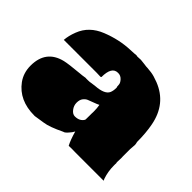

<svg xmlns="http://www.w3.org/2000/svg" viewBox="-136 -815 1042 1042"><g transform="rotate(45 384.5 -294.0)"><path d="M275.4 -324.2 280.3 -323.7H292Q308.6 -323.7 317.9 -326.2L344.2 -329.6Q411.6 -334.5 425.3 -365.7Q432.1 -381.3 432.1 -405.3Q429.2 -410.2 429.2 -423.8Q429.2 -437.5 415.3 -452.6Q401.4 -467.8 382.3 -467.8H379.9Q333 -467.8 333 -388.2Q330.6 -384.3 325 -385.3Q319.3 -386.2 297.9 -386.2H45.9Q48.3 -419.9 63.5 -459Q92.3 -534.2 175 -567.1Q257.8 -600.1 339.4 -603L368.7 -604.5L384.3 -606Q387.2 -606 390.1 -604.5H396.5L418.5 -605.5Q425.3 -605.5 449.2 -602.1L463.4 -600.1Q466.8 -599.6 474.1 -599.6Q481.4 -599.6 504.9 -596.4Q528.3 -593.3 563.5 -579.6Q682.6 -532.7 708 -399.9Q718.8 -343.8 718.8 -275.4Q722.2 -264.2 722.2 -254.9L719.7 -221.2V-164.6Q720.2 -163.6 720.2 -156.2L719.2 -123V-118.7Q720.7 -116.2 720.7 -111.8L720.2 -107.4V-97.2Q720.2 -50.8 734.4 -9.3L739.3 1.5H518.6L501 1Q481.4 1 471.2 1.5Q455.6 -27.8 441.4 -78.6Q435.1 -65.4 419.7 -48.6Q404.3 -31.7 397 -31.7Q324.7 3.4 287.1 8.3Q231.4 17.6 227.3 17.6Q223.1 17.6 223.1 17.6Q106.4 17.6 46.9 -63.5Q17.1 -105 17.1 -159.7Q17.1 -278.3 127.4 -305.2Q155.8 -312 236.8 -319.3L252.9 -320.8ZM435.5 -210.9 436 -226.6Q436 -251 432.1 -273.4Q421.4 -267.6 400.9 -260.3Q380.4 -252.9 368.2 -247.8Q356 -242.7 345.9 -229.7Q335.9 -216.8 335.9 -194.3Q335.9 -171.9 350.3 -153.3Q364.7 -134.8 381.8 -134.8Q418.5 -134.8 434.1 -161.1L435.1 -166L435.5 -196.3Z"/></g></svg>

Font: Bowlby One
Style: Regular
Weight: 400
Designer: vernon adams
Foundry: vernon adams
Version: Version 1.001